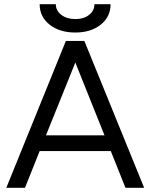

<svg xmlns="http://www.w3.org/2000/svg" viewBox="-20 -895 717 915"><path d="M508 -175H169L99 0H10L294 -700H382L667 0H578ZM478 -250 339 -597 199 -250ZM169 -875H246Q246 -844 272.5 -824Q299 -804 339 -804Q379 -804 404.5 -824Q430 -844 430 -875H507Q507 -815 460 -777.5Q413 -740 339 -740Q264 -740 216.5 -777.5Q169 -815 169 -875Z"/></svg>

Font: Oak Sans
Style: Regular
Weight: 400
Designer: Erik Kennedy, Walven
Foundry: Erik Kennedy, Walven
Version: Version 1.000